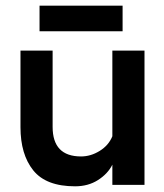

<svg xmlns="http://www.w3.org/2000/svg" viewBox="-20 -650 575 675"><path d="M488 -472V0H375V-71Q359 -39 324.5 -17Q290 5 244 5Q142 5 97 -51Q52 -107 52 -203V-472H165V-204Q165 -100 265 -100Q299 -100 330.5 -119.5Q362 -139 375 -171V-472ZM119 -540V-630H411V-540Z"/></svg>

Font: Lil Grotesk Bold
Style: Regular
Weight: 700
Designer: Bastien Sozeau
Foundry: NBR — Bastien Sozeau
Version: Version 4.002; ttfautohint (v1.8.4.7-5d5b)